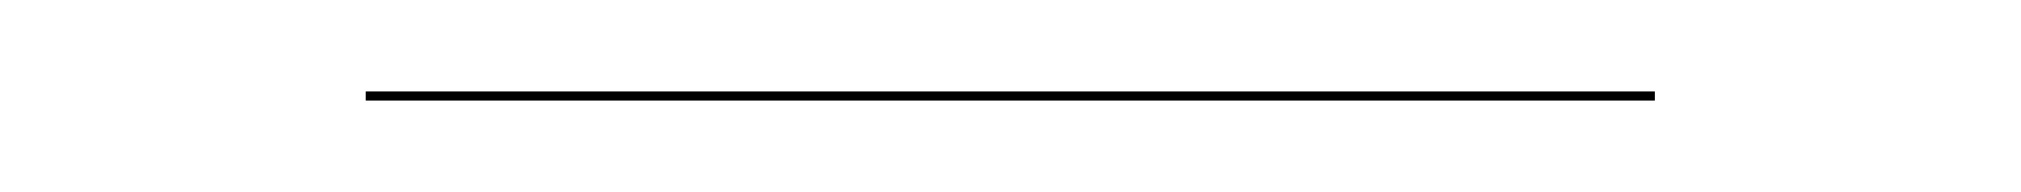

<svg xmlns="http://www.w3.org/2000/svg" viewBox="-20 -496 442 42"><path d="M60 -476H342V-474H60Z"/></svg>

Font: Bodoni* 72
Style: Regular
Weight: 400
Version: Version 1.003